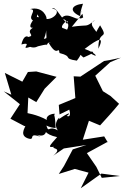

<svg xmlns="http://www.w3.org/2000/svg" viewBox="-40 -1060 670 1032"><path d="M519 -732 392 -648 356 -650 365 -533 276 -496 280 -445C356 -481 360 -483 322 -492C339 -466 344 -425 319 -437C347 -458 326 -455 276 -419C293 -445 239 -401 271 -359C215 -392 224 -331 206 -398C174 -417 196 -376 259 -372C255 -465 248 -424 254 -449C216 -448 180 -414 253 -385C208 -430 133 -447 108 -452L112 -536L155 -511L200 -583L264 -647L155 -676L110 -673L80 -621L-14 -668L21 -551L-20 -569L67 -500L16 -422L92 -382C111 -393 55 -337 108 -317C156 -300 105 -351 177 -325C113 -364 194 -301 208 -353C199 -369 196 -338 267 -323C226 -276 214 -266 250 -271C232 -258 301 -269 246 -223L303 -262L425 -281L351 -257L304 -168L276 -125L362 -152L436 -132L394 -48L505 -127L604 -114L507 -104L478 -163L427 -237L539 -298L541 -292L520 -327L405 -309L438 -411L498 -386C532 -424 568 -462 600 -502L554 -544L513 -570L472 -653L553 -726L610 -750L549 -737ZM407 -966C372 -947 400 -984 396 -1004C394 -974 380 -959 406 -1040C343 -1033 329 -1001 391 -973C385 -930 326 -1006 290 -962C345 -945 341 -893 263 -850C251 -835 279 -827 221 -831C270 -745 274 -819 280 -775C358 -755 292 -746 373 -734C405 -774 382 -770 409 -751C441 -766 495 -787 432 -782C501 -737 480 -775 415 -797C494 -857 521 -866 489 -798C486 -906 549 -841 498 -924C464 -871 461 -844 481 -862C505 -884 418 -927 471 -952C417 -909 438 -930 346 -916L403 -986ZM170 -966C151 -984 98 -905 137 -911C91 -883 160 -869 106 -860C121 -859 90 -886 75 -821C144 -839 59 -787 122 -808C182 -787 208 -872 208 -897C212 -815 215 -892 154 -809C226 -827 212 -818 211 -815C227 -867 256 -777 321 -839C355 -834 306 -877 356 -846C363 -887 358 -886 301 -908C270 -912 339 -976 321 -931C270 -992 260 -1024 239 -1014C297 -1007 248 -954 210 -958C214 -963 194 -1029 121 -1011C170 -1010 89 -957 153 -945L161 -983Z"/></svg>

Font: Hussar Lance
Style: ExBd
Weight: 700
Foundry: Cannot Into Space Fonts, PlusOne Fonts
Version: Version 2.270